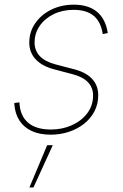

<svg xmlns="http://www.w3.org/2000/svg" viewBox="-20 -574 534 835"><path d="M200.7 11.7Q152.8 11.7 118.7 -3.9Q84.5 -19.5 65.2 -48.8Q45.9 -78.1 42.5 -119.1Q42 -123.5 42.2 -122.3Q42.5 -121.1 42 -126L64.5 -128.9Q66.9 -70.8 101.8 -40.8Q136.7 -10.7 201.2 -10.7Q251 -10.7 292.7 -29.5Q334.5 -48.3 359.6 -81.8Q384.8 -115.2 384.8 -158.7Q384.8 -192.9 362.8 -216.1Q340.8 -239.3 296.9 -251L215.3 -272.5Q162.1 -286.6 134.8 -316.4Q107.4 -346.2 107.4 -388.2Q107.4 -436.5 133.8 -473.9Q160.2 -511.2 203.9 -532.5Q247.6 -553.7 300.8 -553.7Q363.8 -553.7 401.1 -523.2Q438.5 -492.7 448.2 -433.1Q448.7 -431.2 448.5 -431.9Q448.2 -432.6 448.7 -430.2L426.8 -425.8Q418.9 -479 387.7 -505.1Q356.4 -531.2 300.3 -531.2Q252 -531.2 213.4 -512.5Q174.8 -493.7 152.6 -461.4Q130.4 -429.2 130.4 -388.7Q130.4 -354.5 152.8 -330.3Q175.3 -306.2 221.7 -293.9L303.7 -272.5Q354.5 -259.3 380.9 -230.5Q407.2 -201.7 407.2 -159.7Q407.2 -121.1 390.6 -89.6Q374 -58.1 345.2 -35.4Q316.4 -12.7 279.1 -0.5Q241.7 11.7 200.7 11.7ZM107.9 241.2 185.1 57.6H209.5L125.5 241.2Z"/></svg>

Font: Inter Thin
Style: Italic
Weight: 250
Italic angle: -9.3988°
Designer: Rasmus Andersson
Foundry: rsms
Version: Version 4.001;git-66647c0bb